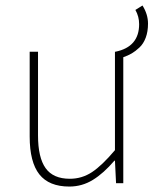

<svg xmlns="http://www.w3.org/2000/svg" viewBox="-20 -666 564 698"><path d="M428.2 -458V0H401.9L397.9 -82H396Q356.9 -36.1 317.6 -12Q278.3 12.2 231.9 12.2Q158.2 12.2 123 -32.2Q87.9 -76.7 87.9 -169.9V-478H118.2V-173.8Q118.2 -93.3 145.8 -54.7Q173.3 -16.1 233.9 -16.1Q277.8 -16.1 314.5 -40.3Q351.1 -64.5 397.9 -120.1V-478H399.9Q485.8 -495.6 485.8 -578.1Q485.8 -606 472.2 -629.9L498 -646Q518.1 -613.8 518.1 -580.1Q518.1 -551.3 509.8 -529.1Q501.5 -506.8 486.8 -493.2Q472.2 -479.5 458.7 -471.7Q445.3 -463.9 428.2 -458Z"/></svg>

Font: Source Sans 3 ExtraLight
Style: Regular
Weight: 200
Designer: Paul D. Hunt
Foundry: Adobe
Version: Version 3.052;hotconv 1.1.0;makeotfexe 2.6.0